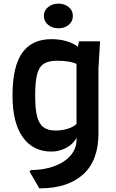

<svg xmlns="http://www.w3.org/2000/svg" viewBox="-20 -828 638 1059"><path d="M532 -600 523 -451V-92Q523 58 438 134.5Q353 211 197 211L143 118L150 110Q221 110 278.5 89Q336 68 369 30Q402 -8 402 -57V-68Q383 -32 344.5 -12Q306 8 264 8Q162 8 105.5 -71.5Q49 -151 49 -301Q49 -461 102.5 -536.5Q156 -612 263 -612Q309 -612 346.5 -601Q384 -590 410 -570L415 -600ZM402 -144V-476Q363 -493 296 -493Q248 -493 222 -476.5Q196 -460 185 -419Q174 -378 174 -301Q174 -228 184.5 -186.5Q195 -145 219.5 -126.5Q244 -108 286 -108Q321 -108 352.5 -117.5Q384 -127 402 -144ZM222 -740Q222 -770 245.5 -789Q269 -808 302 -808Q336 -808 359 -789Q382 -770 382 -740Q382 -710 359 -691Q336 -672 302 -672Q269 -672 245.5 -691Q222 -710 222 -740Z"/></svg>

Font: Farro Medium
Style: Regular
Weight: 500
Designer: Aceler Chua
Foundry: Grayscale Limited
Version: Version 1.101